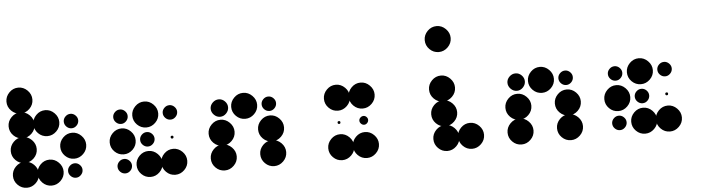

<svg xmlns="http://www.w3.org/2000/svg" viewBox="-53 -1062 4770 1289"><g transform="rotate(-5 2331.5 -417.0)"><path d="M416.7 -131.7Q435.8 -131.7 450.4 -117.1Q465 -102.5 465 -83.3Q465 -63.3 450.4 -48.8Q435.8 -34.2 416.7 -34.2Q396.7 -34.2 382.1 -48.8Q367.5 -63.3 367.5 -83.3Q367.5 -102.5 382.1 -117.1Q396.7 -131.7 416.7 -131.7ZM250 -170.8Q285 -170.8 311.2 -144.6Q337.5 -118.3 337.5 -83.3Q337.5 -47.5 311.2 -21.7Q285 4.2 250 4.2Q214.2 4.2 188.3 -21.7Q162.5 -47.5 162.5 -83.3Q162.5 -118.3 188.3 -144.6Q214.2 -170.8 250 -170.8ZM83.3 -170.8Q118.3 -170.8 144.6 -144.6Q170.8 -118.3 170.8 -83.3Q170.8 -47.5 144.6 -21.7Q118.3 4.2 83.3 4.2Q47.5 4.2 21.7 -21.7Q-4.2 -47.5 -4.2 -83.3Q-4.2 -118.3 21.7 -144.6Q47.5 -170.8 83.3 -170.8ZM416.7 -337.5Q451.7 -337.5 477.9 -311.2Q504.2 -285 504.2 -250Q504.2 -214.2 477.9 -188.3Q451.7 -162.5 416.7 -162.5Q380.8 -162.5 355 -188.3Q329.2 -214.2 329.2 -250Q329.2 -285 355 -311.2Q380.8 -337.5 416.7 -337.5ZM83.3 -337.5Q118.3 -337.5 144.6 -311.2Q170.8 -285 170.8 -250Q170.8 -214.2 144.6 -188.3Q118.3 -162.5 83.3 -162.5Q47.5 -162.5 21.7 -188.3Q-4.2 -214.2 -4.2 -250Q-4.2 -285 21.7 -311.2Q47.5 -337.5 83.3 -337.5ZM416.7 -465Q435.8 -465 450.4 -450.4Q465 -435.8 465 -416.7Q465 -396.7 450.4 -382.1Q435.8 -367.5 416.7 -367.5Q396.7 -367.5 382.1 -382.1Q367.5 -396.7 367.5 -416.7Q367.5 -435.8 382.1 -450.4Q396.7 -465 416.7 -465ZM250 -504.2Q285 -504.2 311.2 -477.9Q337.5 -451.7 337.5 -416.7Q337.5 -380.8 311.2 -355Q285 -329.2 250 -329.2Q214.2 -329.2 188.3 -355Q162.5 -380.8 162.5 -416.7Q162.5 -451.7 188.3 -477.9Q214.2 -504.2 250 -504.2ZM83.3 -504.2Q118.3 -504.2 144.6 -477.9Q170.8 -451.7 170.8 -416.7Q170.8 -380.8 144.6 -355Q118.3 -329.2 83.3 -329.2Q47.5 -329.2 21.7 -355Q-4.2 -380.8 -4.2 -416.7Q-4.2 -451.7 21.7 -477.9Q47.5 -504.2 83.3 -504.2ZM83.3 -670.8Q118.3 -670.8 144.6 -644.6Q170.8 -618.3 170.8 -583.3Q170.8 -547.5 144.6 -521.7Q118.3 -495.8 83.3 -495.8Q47.5 -495.8 21.7 -521.7Q-4.2 -547.5 -4.2 -583.3Q-4.2 -618.3 21.7 -644.6Q47.5 -670.8 83.3 -670.8Z M1083.3 -170.8Q1118.3 -170.8 1144.6 -144.6Q1170.8 -118.3 1170.8 -83.3Q1170.8 -47.5 1144.6 -21.7Q1118.3 4.2 1083.3 4.2Q1047.5 4.2 1021.7 -21.7Q995.8 -47.5 995.8 -83.3Q995.8 -118.3 1021.7 -144.6Q1047.5 -170.8 1083.3 -170.8ZM916.7 -170.8Q951.7 -170.8 977.9 -144.6Q1004.2 -118.3 1004.2 -83.3Q1004.2 -47.5 977.9 -21.7Q951.7 4.2 916.7 4.2Q880.8 4.2 855 -21.7Q829.2 -47.5 829.2 -83.3Q829.2 -118.3 855 -144.6Q880.8 -170.8 916.7 -170.8ZM750 -131.7Q769.2 -131.7 783.8 -117.1Q798.3 -102.5 798.3 -83.3Q798.3 -63.3 783.8 -48.8Q769.2 -34.2 750 -34.2Q730 -34.2 715.4 -48.8Q700.8 -63.3 700.8 -83.3Q700.8 -102.5 715.4 -117.1Q730 -131.7 750 -131.7ZM916.7 -92.5Q925.8 -92.5 925.8 -83.3Q925.8 -73.3 916.7 -73.3Q906.7 -73.3 906.7 -83.3Q906.7 -92.5 916.7 -92.5ZM750 -131.7Q769.2 -131.7 783.8 -117.1Q798.3 -102.5 798.3 -83.3Q798.3 -63.3 783.8 -48.8Q769.2 -34.2 750 -34.2Q730 -34.2 715.4 -48.8Q700.8 -63.3 700.8 -83.3Q700.8 -102.5 715.4 -117.1Q730 -131.7 750 -131.7ZM1083.3 -259.2Q1092.5 -259.2 1092.5 -250Q1092.5 -240 1083.3 -240Q1073.3 -240 1073.3 -250Q1073.3 -259.2 1083.3 -259.2ZM916.7 -298.3Q935.8 -298.3 950.4 -283.8Q965 -269.2 965 -250Q965 -230 950.4 -215.4Q935.8 -200.8 916.7 -200.8Q896.7 -200.8 882.1 -215.4Q867.5 -230 867.5 -250Q867.5 -269.2 882.1 -283.8Q896.7 -298.3 916.7 -298.3ZM750 -337.5Q785 -337.5 811.3 -311.2Q837.5 -285 837.5 -250Q837.5 -214.2 811.3 -188.3Q785 -162.5 750 -162.5Q714.2 -162.5 688.3 -188.3Q662.5 -214.2 662.5 -250Q662.5 -285 688.3 -311.2Q714.2 -337.5 750 -337.5ZM1083.3 -465Q1102.5 -465 1117.1 -450.4Q1131.7 -435.8 1131.7 -416.7Q1131.7 -396.7 1117.1 -382.1Q1102.5 -367.5 1083.3 -367.5Q1063.3 -367.5 1048.8 -382.1Q1034.2 -396.7 1034.2 -416.7Q1034.2 -435.8 1048.8 -450.4Q1063.3 -465 1083.3 -465ZM916.7 -504.2Q951.7 -504.2 977.9 -477.9Q1004.2 -451.7 1004.2 -416.7Q1004.2 -380.8 977.9 -355Q951.7 -329.2 916.7 -329.2Q880.8 -329.2 855 -355Q829.2 -380.8 829.2 -416.7Q829.2 -451.7 855 -477.9Q880.8 -504.2 916.7 -504.2ZM750 -465Q769.2 -465 783.8 -450.4Q798.3 -435.8 798.3 -416.7Q798.3 -396.7 783.8 -382.1Q769.2 -367.5 750 -367.5Q730 -367.5 715.4 -382.1Q700.8 -396.7 700.8 -416.7Q700.8 -435.8 715.4 -450.4Q730 -465 750 -465Z M1750 -170.8Q1785 -170.8 1811.3 -144.6Q1837.5 -118.3 1837.5 -83.3Q1837.5 -47.5 1811.3 -21.7Q1785 4.2 1750 4.2Q1714.2 4.2 1688.3 -21.7Q1662.5 -47.5 1662.5 -83.3Q1662.5 -118.3 1688.3 -144.6Q1714.2 -170.8 1750 -170.8ZM1416.7 -170.8Q1451.7 -170.8 1477.9 -144.6Q1504.2 -118.3 1504.2 -83.3Q1504.2 -47.5 1477.9 -21.7Q1451.7 4.2 1416.7 4.2Q1380.8 4.2 1355 -21.7Q1329.2 -47.5 1329.2 -83.3Q1329.2 -118.3 1355 -144.6Q1380.8 -170.8 1416.7 -170.8ZM1750 -337.5Q1785 -337.5 1811.3 -311.2Q1837.5 -285 1837.5 -250Q1837.5 -214.2 1811.3 -188.3Q1785 -162.5 1750 -162.5Q1714.2 -162.5 1688.3 -188.3Q1662.5 -214.2 1662.5 -250Q1662.5 -285 1688.3 -311.2Q1714.2 -337.5 1750 -337.5ZM1416.7 -337.5Q1451.7 -337.5 1477.9 -311.2Q1504.2 -285 1504.2 -250Q1504.2 -214.2 1477.9 -188.3Q1451.7 -162.5 1416.7 -162.5Q1380.8 -162.5 1355 -188.3Q1329.2 -214.2 1329.2 -250Q1329.2 -285 1355 -311.2Q1380.8 -337.5 1416.7 -337.5ZM1750 -465Q1769.2 -465 1783.8 -450.4Q1798.3 -435.8 1798.3 -416.7Q1798.3 -396.7 1783.8 -382.1Q1769.2 -367.5 1750 -367.5Q1730 -367.5 1715.4 -382.1Q1700.8 -396.7 1700.8 -416.7Q1700.8 -435.8 1715.4 -450.4Q1730 -465 1750 -465ZM1583.3 -504.2Q1618.3 -504.2 1644.6 -477.9Q1670.8 -451.7 1670.8 -416.7Q1670.8 -380.8 1644.6 -355Q1618.3 -329.2 1583.3 -329.2Q1547.5 -329.2 1521.7 -355Q1495.8 -380.8 1495.8 -416.7Q1495.8 -451.7 1521.7 -477.9Q1547.5 -504.2 1583.3 -504.2ZM1375.4 -457.5Q1393.3 -475 1416.7 -475Q1440 -475 1457.5 -457.5Q1475 -440 1475 -416.7Q1475 -393.3 1457.5 -375.4Q1440 -357.5 1416.7 -357.5Q1393.3 -357.5 1375.4 -375.4Q1357.5 -393.3 1357.5 -416.7Q1357.5 -440 1375.4 -457.5Z M2375 -170.8Q2410 -170.8 2436.2 -144.6Q2462.5 -118.3 2462.5 -83.3Q2462.5 -47.5 2436.2 -21.7Q2410 4.2 2375 4.2Q2339.2 4.2 2313.3 -21.7Q2287.5 -47.5 2287.5 -83.3Q2287.5 -118.3 2313.3 -144.6Q2339.2 -170.8 2375 -170.8ZM2208.3 -170.8Q2243.3 -170.8 2269.6 -144.6Q2295.8 -118.3 2295.8 -83.3Q2295.8 -47.5 2269.6 -21.7Q2243.3 4.2 2208.3 4.2Q2172.5 4.2 2146.7 -21.7Q2120.8 -47.5 2120.8 -83.3Q2120.8 -118.3 2146.7 -144.6Q2172.5 -170.8 2208.3 -170.8ZM2354.2 -270.4Q2363.3 -279.2 2375 -279.2Q2386.7 -279.2 2395.4 -270.4Q2404.2 -261.7 2404.2 -250Q2404.2 -238.3 2395.4 -229.2Q2386.7 -220 2375 -220Q2363.3 -220 2354.2 -229.2Q2345 -238.3 2345 -250Q2345 -261.7 2354.2 -270.4ZM2208.3 -259.2Q2217.5 -259.2 2217.5 -250Q2217.5 -240 2208.3 -240Q2198.3 -240 2198.3 -250Q2198.3 -259.2 2208.3 -259.2ZM2375 -504.2Q2410 -504.2 2436.2 -477.9Q2462.5 -451.7 2462.5 -416.7Q2462.5 -380.8 2436.2 -355Q2410 -329.2 2375 -329.2Q2339.2 -329.2 2313.3 -355Q2287.5 -380.8 2287.5 -416.7Q2287.5 -451.7 2313.3 -477.9Q2339.2 -504.2 2375 -504.2ZM2208.3 -504.2Q2243.3 -504.2 2269.6 -477.9Q2295.8 -451.7 2295.8 -416.7Q2295.8 -380.8 2269.6 -355Q2243.3 -329.2 2208.3 -329.2Q2172.5 -329.2 2146.7 -355Q2120.8 -380.8 2120.8 -416.7Q2120.8 -451.7 2146.7 -477.9Q2172.5 -504.2 2208.3 -504.2Z M3083.3 -170.8Q3118.3 -170.8 3144.6 -144.6Q3170.8 -118.3 3170.8 -83.3Q3170.8 -47.5 3144.6 -21.7Q3118.3 4.2 3083.3 4.2Q3047.5 4.2 3021.7 -21.7Q2995.8 -47.5 2995.8 -83.3Q2995.8 -118.3 3021.7 -144.6Q3047.5 -170.8 3083.3 -170.8ZM2916.7 -170.8Q2951.7 -170.8 2977.9 -144.6Q3004.2 -118.3 3004.2 -83.3Q3004.2 -47.5 2977.9 -21.7Q2951.7 4.2 2916.7 4.2Q2880.8 4.2 2855 -21.7Q2829.2 -47.5 2829.2 -83.3Q2829.2 -118.3 2855 -144.6Q2880.8 -170.8 2916.7 -170.8ZM2916.7 -337.5Q2951.7 -337.5 2977.9 -311.2Q3004.2 -285 3004.2 -250Q3004.2 -214.2 2977.9 -188.3Q2951.7 -162.5 2916.7 -162.5Q2880.8 -162.5 2855 -188.3Q2829.2 -214.2 2829.2 -250Q2829.2 -285 2855 -311.2Q2880.8 -337.5 2916.7 -337.5ZM2916.7 -504.2Q2951.7 -504.2 2977.9 -477.9Q3004.2 -451.7 3004.2 -416.7Q3004.2 -380.8 2977.9 -355Q2951.7 -329.2 2916.7 -329.2Q2880.8 -329.2 2855 -355Q2829.2 -380.8 2829.2 -416.7Q2829.2 -451.7 2855 -477.9Q2880.8 -504.2 2916.7 -504.2ZM2916.7 -837.5Q2951.7 -837.5 2977.9 -811.3Q3004.2 -785 3004.2 -750Q3004.2 -714.2 2977.9 -688.3Q2951.7 -662.5 2916.7 -662.5Q2880.8 -662.5 2855 -688.3Q2829.2 -714.2 2829.2 -750Q2829.2 -785 2855 -811.3Q2880.8 -837.5 2916.7 -837.5Z M3750 -170.8Q3785 -170.8 3811.3 -144.6Q3837.5 -118.3 3837.5 -83.3Q3837.5 -47.5 3811.3 -21.7Q3785 4.2 3750 4.2Q3714.2 4.2 3688.3 -21.7Q3662.5 -47.5 3662.5 -83.3Q3662.5 -118.3 3688.3 -144.6Q3714.2 -170.8 3750 -170.8ZM3416.7 -170.8Q3451.7 -170.8 3477.9 -144.6Q3504.2 -118.3 3504.2 -83.3Q3504.2 -47.5 3477.9 -21.7Q3451.7 4.2 3416.7 4.2Q3380.8 4.2 3355 -21.7Q3329.2 -47.5 3329.2 -83.3Q3329.2 -118.3 3355 -144.6Q3380.8 -170.8 3416.7 -170.8ZM3750 -337.5Q3785 -337.5 3811.3 -311.2Q3837.5 -285 3837.5 -250Q3837.5 -214.2 3811.3 -188.3Q3785 -162.5 3750 -162.5Q3714.2 -162.5 3688.3 -188.3Q3662.5 -214.2 3662.5 -250Q3662.5 -285 3688.3 -311.2Q3714.2 -337.5 3750 -337.5ZM3416.7 -337.5Q3451.7 -337.5 3477.9 -311.2Q3504.2 -285 3504.2 -250Q3504.2 -214.2 3477.9 -188.3Q3451.7 -162.5 3416.7 -162.5Q3380.8 -162.5 3355 -188.3Q3329.2 -214.2 3329.2 -250Q3329.2 -285 3355 -311.2Q3380.8 -337.5 3416.7 -337.5ZM3750 -465Q3769.2 -465 3783.8 -450.4Q3798.3 -435.8 3798.3 -416.7Q3798.3 -396.7 3783.8 -382.1Q3769.2 -367.5 3750 -367.5Q3730 -367.5 3715.4 -382.1Q3700.8 -396.7 3700.8 -416.7Q3700.8 -435.8 3715.4 -450.4Q3730 -465 3750 -465ZM3583.3 -504.2Q3618.3 -504.2 3644.6 -477.9Q3670.8 -451.7 3670.8 -416.7Q3670.8 -380.8 3644.6 -355Q3618.3 -329.2 3583.3 -329.2Q3547.5 -329.2 3521.7 -355Q3495.8 -380.8 3495.8 -416.7Q3495.8 -451.7 3521.7 -477.9Q3547.5 -504.2 3583.3 -504.2ZM3375.4 -457.5Q3393.3 -475 3416.7 -475Q3440 -475 3457.5 -457.5Q3475 -440 3475 -416.7Q3475 -393.3 3457.5 -375.4Q3440 -357.5 3416.7 -357.5Q3393.3 -357.5 3375.4 -375.4Q3357.5 -393.3 3357.5 -416.7Q3357.5 -440 3375.4 -457.5Z M4416.7 -170.8Q4451.7 -170.8 4477.9 -144.6Q4504.2 -118.3 4504.2 -83.3Q4504.2 -47.5 4477.9 -21.7Q4451.7 4.2 4416.7 4.2Q4380.8 4.2 4355 -21.7Q4329.2 -47.5 4329.2 -83.3Q4329.2 -118.3 4355 -144.6Q4380.8 -170.8 4416.7 -170.8ZM4250 -170.8Q4285 -170.8 4311.2 -144.6Q4337.5 -118.3 4337.5 -83.3Q4337.5 -47.5 4311.2 -21.7Q4285 4.2 4250 4.2Q4214.2 4.2 4188.3 -21.7Q4162.5 -47.5 4162.5 -83.3Q4162.5 -118.3 4188.3 -144.6Q4214.2 -170.8 4250 -170.8ZM4083.3 -131.7Q4102.5 -131.7 4117.1 -117.1Q4131.7 -102.5 4131.7 -83.3Q4131.7 -63.3 4117.1 -48.8Q4102.5 -34.2 4083.3 -34.2Q4063.3 -34.2 4048.8 -48.8Q4034.2 -63.3 4034.2 -83.3Q4034.2 -102.5 4048.8 -117.1Q4063.3 -131.7 4083.3 -131.7ZM4250 -92.5Q4259.2 -92.5 4259.2 -83.3Q4259.2 -73.3 4250 -73.3Q4240 -73.3 4240 -83.3Q4240 -92.5 4250 -92.5ZM4083.3 -131.7Q4102.5 -131.7 4117.1 -117.1Q4131.7 -102.5 4131.7 -83.3Q4131.7 -63.3 4117.1 -48.8Q4102.5 -34.2 4083.3 -34.2Q4063.3 -34.2 4048.8 -48.8Q4034.2 -63.3 4034.2 -83.3Q4034.2 -102.5 4048.8 -117.1Q4063.3 -131.7 4083.3 -131.7ZM4416.7 -259.2Q4425.8 -259.2 4425.8 -250Q4425.8 -240 4416.7 -240Q4406.7 -240 4406.7 -250Q4406.7 -259.2 4416.7 -259.2ZM4250 -298.3Q4269.2 -298.3 4283.8 -283.8Q4298.3 -269.2 4298.3 -250Q4298.3 -230 4283.8 -215.4Q4269.2 -200.8 4250 -200.8Q4230 -200.8 4215.4 -215.4Q4200.8 -230 4200.8 -250Q4200.8 -269.2 4215.4 -283.8Q4230 -298.3 4250 -298.3ZM4083.3 -337.5Q4118.3 -337.5 4144.6 -311.2Q4170.8 -285 4170.8 -250Q4170.8 -214.2 4144.6 -188.3Q4118.3 -162.5 4083.3 -162.5Q4047.5 -162.5 4021.7 -188.3Q3995.8 -214.2 3995.8 -250Q3995.8 -285 4021.7 -311.2Q4047.5 -337.5 4083.3 -337.5ZM4416.7 -465Q4435.8 -465 4450.4 -450.4Q4465 -435.8 4465 -416.7Q4465 -396.7 4450.4 -382.1Q4435.8 -367.5 4416.7 -367.5Q4396.7 -367.5 4382.1 -382.1Q4367.5 -396.7 4367.5 -416.7Q4367.5 -435.8 4382.1 -450.4Q4396.7 -465 4416.7 -465ZM4250 -504.2Q4285 -504.2 4311.2 -477.9Q4337.5 -451.7 4337.5 -416.7Q4337.5 -380.8 4311.2 -355Q4285 -329.2 4250 -329.2Q4214.2 -329.2 4188.3 -355Q4162.5 -380.8 4162.5 -416.7Q4162.5 -451.7 4188.3 -477.9Q4214.2 -504.2 4250 -504.2ZM4083.3 -465Q4102.5 -465 4117.1 -450.4Q4131.7 -435.8 4131.7 -416.7Q4131.7 -396.7 4117.1 -382.1Q4102.5 -367.5 4083.3 -367.5Q4063.3 -367.5 4048.8 -382.1Q4034.2 -396.7 4034.2 -416.7Q4034.2 -435.8 4048.8 -450.4Q4063.3 -465 4083.3 -465Z"/></g></svg>

Font: 0xA000-Dots-Mono
Style: Dots-Mono
Weight: 400
Version: Version 0.1